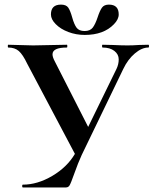

<svg xmlns="http://www.w3.org/2000/svg" viewBox="-20 -821 673 841"><path d="M272.9 -612.8Q210 -612.8 210 -583Q210 -570.8 220.2 -551.8L366.2 -265.1L490.2 -519Q500 -539.1 500 -561Q500 -583 481 -597.9Q461.9 -612.8 429.2 -612.8Q427.2 -612.8 427 -618.9Q426.8 -625 429.2 -625L474.1 -624Q512.2 -622.1 538.1 -622.1Q564 -622.1 587.9 -624L629.9 -625Q632.8 -625 632.8 -618.9Q632.8 -612.8 629.9 -612.8Q601.1 -612.8 570.6 -586.9Q540 -561 520 -519L337.9 -142.1Q321.8 -106.9 305.9 -62Q290 -17.1 284.4 -8.5Q278.8 0 269 0H80.1Q77.1 0 77.1 -6.1Q77.1 -12.2 80.1 -12.2Q144 -12.2 209 -50.5Q273.9 -88.9 308.1 -147L99.1 -542Q80.1 -582 62.5 -597.4Q44.9 -612.8 16.1 -612.8Q14.2 -612.8 14.2 -618.9Q14.2 -625 16.1 -625L125 -622.1L272.9 -625Q274.9 -625 274.9 -618.9Q274.9 -612.8 272.9 -612.8ZM457 -800.8Q500 -800.8 500 -757.8Q500 -736.3 479 -714.8Q434.1 -668 351.1 -668Q313 -668 279.1 -680.9Q245.1 -693.8 224.1 -715.3Q203.1 -736.3 203.1 -757.8Q203.1 -800.8 247.1 -800.8Q270 -800.8 279.1 -787.4Q288.1 -773.9 296.4 -744.1Q304.7 -714.4 315.4 -699.7Q326.2 -685.1 350.6 -685.1Q375 -685.1 386.5 -700.4Q397.9 -715.8 407.5 -744.9Q417 -773.9 426.5 -787.4Q436 -800.8 457 -800.8Z"/></svg>

Font: Cormorant-Bold
Style: Bold
Weight: 700
Designer: Christian Thalmann (Catharsis Fonts)
Version: Version 3.000